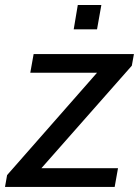

<svg xmlns="http://www.w3.org/2000/svg" viewBox="-34 -740 552 760"><path d="M257.8 -624 273.9 -720.2H367.2L350.1 -624ZM-14.2 0 -5.9 -46.9 350.1 -452.1H85.9L99.1 -525.9H496.1L487.8 -480L129.9 -74.2H433.1L419.9 0Z"/></svg>

Font: Archivo
Style: Italic
Weight: 400
Italic angle: -10°
Designer: Hector Gatti
Foundry: Omnibus-Type
Version: Version 2.001